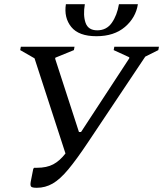

<svg xmlns="http://www.w3.org/2000/svg" viewBox="-20 -882 775 912"><path d="M398 -206Q344 -125 304.5 -77.5Q265 -30 230 -10Q195 10 155 10Q132 10 127.5 4Q123 -2 126 -19L138 -80L142 -85H155Q202 -85 233 -101.5Q264 -118 291 -153L144 -605L76 -644L79 -660H334L331 -644L243 -608L242 -603L355 -255H365L594 -605V-610L520 -644L523 -660H735L732 -644L670 -613ZM293 -862H383Q374 -809 386.5 -773.5Q399 -738 442 -738Q486 -738 511 -773.5Q536 -809 545 -862H635Q625 -798 573.5 -754Q522 -710 438 -710Q354 -710 318.5 -754Q283 -798 293 -862Z"/></svg>

Font: Spectral SC Medium
Style: Italic
Weight: 500
Italic angle: -10°
Designer: Jean-Baptiste Levee
Foundry: Production Type
Version: Version 2.001